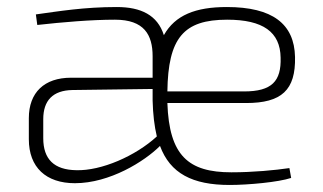

<svg xmlns="http://www.w3.org/2000/svg" viewBox="-20 -514 918 546"><path d="M638 -24C516 -24 461 -71 456 -221H680C781 -221 821 -258 819 -352C817 -446 755 -494 625 -494C536 -494 478 -471 446 -414C428 -471 381 -494 312 -494C219 -494 147 -482 82 -473L86 -443C158 -451 240 -458 307 -458C390 -458 414 -415 414 -354V-293H182C106 -293 62 -251 62 -178V-118C62 -38 111 7 193 7C292 7 391 -55 435 -99C464 -21 527 12 633 12C686 12 772 4 808 -8L803 -36C762 -30 700 -24 638 -24ZM626 -458C728 -458 777 -423 778 -350C780 -283 753 -254 674 -254H456C458 -406 502 -458 626 -458ZM197 -30C134 -31 103 -61 103 -121V-175C103 -228 130 -257 186 -258L414 -261V-228C415 -189 419 -155 426 -126C365 -70 268 -28 197 -30Z"/></svg>

Font: Exo 2 Extra Light
Style: Regular
Weight: 250
Designer: Natanael Gama
Version: Version 1.001;PS 001.001;hotconv 1.0.88;makeotf.lib2.5.64775